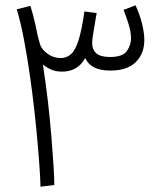

<svg xmlns="http://www.w3.org/2000/svg" viewBox="-20 -699 594 721"><path d="M184 -4 132 2Q132 -13 129.5 -54Q127 -95 122 -153.5Q117 -212 109.5 -280Q102 -348 92 -417.5Q82 -487 70 -550.5Q58 -614 43 -664L94 -677Q102 -652 109 -623Q116 -594 122 -563L130 -534Q135 -515 157.5 -498Q180 -481 208 -481Q230 -481 246.5 -495.5Q263 -510 275 -548Q287 -586 297 -656L343 -650Q335 -604 330.5 -576.5Q326 -549 326 -537Q326 -513 341.5 -499Q357 -485 393 -485Q441 -485 456.5 -507.5Q472 -530 472 -555Q472 -579 463 -608Q454 -637 444 -662L489 -679Q506 -642 514 -607.5Q522 -573 522 -549Q522 -498 490 -466Q458 -434 394 -434Q321 -434 300 -481Q272 -430 213 -430Q189 -430 171.5 -438Q154 -446 141 -457Q152 -387 160 -317.5Q168 -248 173 -186Q178 -124 181 -76.5Q184 -29 184 -4Z"/></svg>

Font: Noto Sans Arabic UI Lt
Style: Regular
Weight: 300
Designer: Monotype Design Team, Nadine Chahine and Nizar Qandah
Foundry: Monotype Imaging Inc.
Version: Version 2.010; ttfautohint (v1.8.4.7-5d5b)